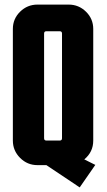

<svg xmlns="http://www.w3.org/2000/svg" viewBox="-20 -724 465 836"><path d="M347 -30 395 -6 327 92 182 -5H143Q99 -5 67.5 -36.5Q36 -68 36 -112V-598Q36 -642 67.5 -673Q99 -704 143 -704H279Q323 -704 354.5 -673Q386 -642 386 -598V-112Q386 -62 347 -30ZM250 -122V-578Q250 -588 240 -588H182Q172 -588 172 -578V-122Q172 -112 182 -112H240Q250 -112 250 -122Z"/></svg>

Font: Bayformers-TFTCGName
Style: Regular
Weight: 400
Designer: billmoo
Foundry: Bayformers
Version: Version 1.021;Fontself Maker 3.5.4